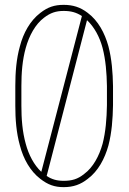

<svg xmlns="http://www.w3.org/2000/svg" viewBox="-20 -772 531 790"><path d="M420 -339C419 -284 415 -230 402 -180C388 -130 363 -83 326 -56C300 -35 276 -28 242 -28C214 -28 193 -34 172 -48L338 -689C368 -661 390 -620 402 -575C415 -525 419 -472 420 -418C420 -401 420 -389 420 -381C420 -365 420 -360 420 -339ZM426 -173C440 -226 444 -283 445 -339C445 -360 445 -365 445 -381C445 -390 445 -401 445 -418C444 -473 440 -529 426 -582C411 -636 384 -687 341 -719C310 -743 279 -752 242 -752C204 -752 177 -743 146 -719C104 -687 76 -636 62 -582C47 -529 43 -473 43 -418C43 -392 43 -385 43 -378C43 -370 43 -363 43 -337C43 -282 47 -226 62 -173C76 -119 104 -68 146 -36C177 -12 204 -2 242 -2C282 -2 312 -13 341 -36C384 -68 411 -119 426 -173ZM150 -65C120 -93 98 -135 86 -180C72 -230 68 -283 68 -337C68 -363 68 -370 68 -378C68 -385 68 -392 68 -418C68 -472 72 -525 86 -575C100 -625 125 -672 161 -699C187 -719 210 -727 242 -727C272 -727 294 -721 317 -706Z"/></svg>

Font: LS
Style: LightAlt
Weight: 250
Designer: BSozoo
Foundry: BSozoo
Version: Version 001.000